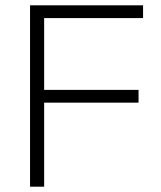

<svg xmlns="http://www.w3.org/2000/svg" viewBox="-20 -702 607 722"><path d="M93 0V-682H518V-634H146V-364H501V-316H146V0Z"/></svg>

Font: Outfit Extra Light
Style: Regular
Weight: 200
Designer: Rodrigo Fuenzalida
Foundry: fragTYPE
Version: Version 1.000